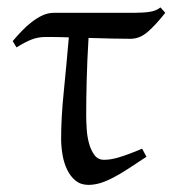

<svg xmlns="http://www.w3.org/2000/svg" viewBox="-20 -489 470 523"><path d="M378.9 -62Q351.1 -43.5 328.9 -29.1Q306.6 -14.6 287.8 -4.9Q269 4.9 252.7 9.8Q236.3 14.6 220.7 14.6Q200.2 14.6 186 3.2Q171.9 -8.3 163.1 -26.4Q154.3 -44.4 150.4 -66.9Q146.5 -89.4 146.5 -111.3Q146.5 -168 153.6 -238Q160.6 -308.1 167.5 -387.2Q154.8 -387.7 143.8 -387.9Q132.8 -388.2 124 -388.2H104Q84 -388.2 66.7 -381.6Q49.3 -375 24.9 -359.9L14.6 -377Q26.4 -391.1 39.6 -404.8Q52.7 -418.5 66.9 -429.4Q81.1 -440.4 96.2 -447.3Q111.3 -454.1 127 -454.1H345.7Q370.1 -454.1 387.9 -456.8Q405.8 -459.5 417 -468.8L430.2 -454.1Q405.3 -422.4 383.1 -402.8Q360.8 -383.3 335.4 -383.3Q314.5 -383.3 283.9 -384Q253.4 -384.8 221.2 -385.7Q217.3 -321.3 216.1 -269Q214.8 -216.8 214.8 -175.3Q214.8 -159.7 216.1 -138.7Q217.3 -117.7 222.4 -98.9Q227.5 -80.1 237.1 -66.9Q246.6 -53.7 263.7 -53.7Q272.9 -53.7 283 -55.4Q293 -57.1 305.2 -60.8Q317.4 -64.5 332.5 -70.1Q347.7 -75.7 367.2 -84Z"/></svg>

Font: Noto Serif Devanagari
Style: Bold
Weight: 700
Designer: Monotype Design Team
Foundry: Monotype Imaging Inc.
Version: Version 1.01